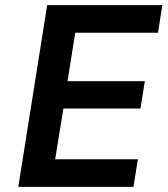

<svg xmlns="http://www.w3.org/2000/svg" viewBox="-20 -725 652 745"><path d="M51 0 163 -705H610L593 -598H272L242 -410H542L525 -304H226L194 -107H515L498 0Z"/></svg>

Font: Nunito Sans 7pt SemiCondensed
Style: Bold Italic
Weight: 700
Width: 4
Italic angle: -9°
Designer: Vernon Adams
Foundry: Vernon Adams
Version: Version 3.101;gftools[0.9.27]